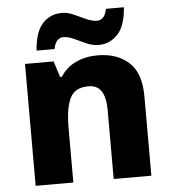

<svg xmlns="http://www.w3.org/2000/svg" viewBox="-54 -814 771 863"><g transform="rotate(-5 332.0 -382.5)"><path d="M400 -560Q487 -560 540.5 -512Q594 -464 594 -358V0H424V-311Q424 -367 405.5 -396Q387 -425 347 -425Q285 -425 263.5 -379.5Q242 -334 242 -250V0H72V-550H201L224 -478H232Q258 -519 301.5 -539.5Q345 -560 400 -560ZM129 -605Q135 -689 169.5 -726.5Q204 -764 257 -764Q283 -764 310 -751.5Q337 -739 363.5 -727Q390 -715 414 -715Q426 -715 438 -725.5Q450 -736 456 -765H537Q531 -681 495.5 -643.5Q460 -606 411 -606Q383 -606 355.5 -618Q328 -630 302 -642.5Q276 -655 252 -655Q240 -655 228 -644.5Q216 -634 210 -605Z"/></g></svg>

Font: Noto Sans Thaana ExtraBold
Style: Regular
Weight: 800
Designer: David Williams
Foundry: Google Inc.
Version: Version 3.001; ttfautohint (v1.8.4.7-5d5b)